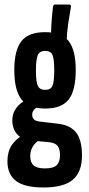

<svg xmlns="http://www.w3.org/2000/svg" viewBox="-20 -640 395 851"><path d="M172.3 191Q89.4 191 51.1 162.1Q12.9 133.1 12.9 74.7Q12.9 33.2 31.7 3.9Q50.5 -25.4 87.4 -44.4L156.1 -19.9Q136.9 -9.3 125.5 9.3Q114.1 27.8 114.1 51.6Q114.1 80 128.9 93Q143.6 106 177 106.4Q215.6 106.8 230.7 92.6Q245.9 78.4 245.9 47.5Q245.9 19.6 234.8 6.1Q223.8 -7.3 195.9 -9.9L118.2 -17Q77.7 -20.8 56.2 -44.8Q34.6 -68.8 34.6 -106.3Q34.6 -131.1 44.6 -149.3Q54.7 -167.5 70.2 -180.5Q85.8 -193.4 102.5 -201.6L159.2 -170.9Q142 -165.1 132.3 -155.1Q122.6 -145.1 122.6 -131.8Q122.6 -119.3 130.3 -111.1Q137.9 -103 157.5 -101L232.7 -92.2Q290.7 -86.4 317.1 -53Q343.4 -19.7 343.4 49.6Q343.4 121.9 303 156.4Q262.7 191 172.3 191ZM179.9 -158.9Q107.2 -158.9 75.3 -199.2Q43.4 -239.6 43.4 -329.7Q43.4 -417.5 75 -457.5Q106.6 -497.5 179.9 -497.5Q253.5 -497.5 284.6 -457.5Q315.7 -417.5 315.7 -329.7Q315.7 -239.6 284.6 -199.2Q253.5 -158.9 179.9 -158.9ZM179.9 -241.7Q204.8 -241.7 212.6 -259.8Q220.4 -278 220.4 -327.8Q220.4 -378 212.6 -396.1Q204.8 -414.3 179.9 -414.3Q155.9 -414.3 147.6 -395.9Q139.3 -377.6 139.3 -327.8Q139.3 -278 147.6 -259.8Q155.9 -241.7 179.9 -241.7ZM275 -450.5 205.9 -479.6Q206.7 -520.1 209.3 -553Q211.8 -585.9 214.8 -609.1Q216.2 -619.9 223 -619.9H286.2Q296.5 -619.9 294.2 -608.6Q287.6 -571 282.1 -534.1Q276.6 -497.2 275 -450.5Z"/></svg>

Font: Sofia Sans Extra Condensed
Style: Regular
Weight: 400
Designer: Botio Nikoltchev, Ani Petrova
Foundry: lettersoup
Version: Version 4.101